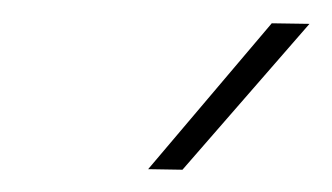

<svg xmlns="http://www.w3.org/2000/svg" viewBox="-20 -770 292 169"><path d="M110.4 -621.1 219.2 -749.5 252.4 -749 140.6 -620.6Z"/></svg>

Font: Mardoto Thin
Style: Italic
Weight: 250
Italic angle: -12°
Designer: Christian Robertson, Vahan Hovhannisyan
Foundry: Google
Version: Version 1.000